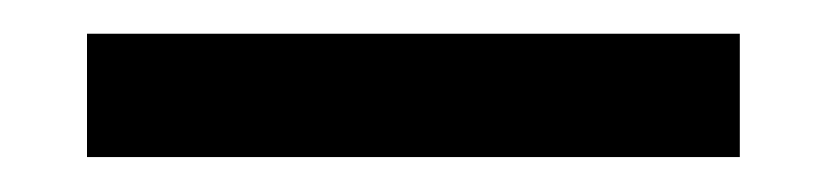

<svg xmlns="http://www.w3.org/2000/svg" viewBox="-20 -312 478 111"><path d="M30.3 -292.5H407.7V-221.2H30.3Z"/></svg>

Font: Pyidaungsu Numbers
Style: Regular
Weight: 400
Designer: Sun Tun
Foundry: MCF
Version: Version 1.083; ttfautohint (v1.8.2)